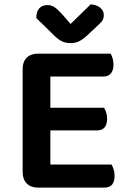

<svg xmlns="http://www.w3.org/2000/svg" viewBox="-20 -851 585 873"><path d="M152 2Q120 2 101.5 -17Q83 -36 83 -68V-538Q83 -570 101.5 -588.5Q120 -607 152 -607H483Q488 -599 492 -586Q496 -573 496 -557Q496 -531 484 -517Q472 -503 451 -503H209V-361H453Q458 -353 462.5 -340.5Q467 -328 467 -312Q467 -258 421 -258H209V-103H487Q492 -95 496.5 -81.5Q501 -68 501 -52Q501 2 455 2ZM392 -831Q418 -830 435 -816.5Q452 -803 452 -782Q452 -765 442.5 -753.5Q433 -742 414 -725L371 -685Q351 -668 335.5 -661.5Q320 -655 301 -655Q278 -655 261 -663.5Q244 -672 228 -688L145 -769Q145 -798 158.5 -813Q172 -828 196 -828Q212 -828 226 -819.5Q240 -811 261 -788L301 -742Z"/></svg>

Font: Baloo Tammudu 2 SemiBold
Style: Regular
Weight: 600
Designer: Maithili Shingre, Omkar Shende and Ek Type
Foundry: Ek Type
Version: Version 1.640;hotconv 1.0.111;makeotfexe 2.5.65597; ttfautoh